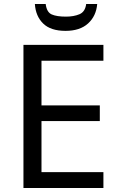

<svg xmlns="http://www.w3.org/2000/svg" viewBox="-20 -938 596 958"><path d="M496 0H97V-714H496V-635H187V-412H478V-334H187V-79H496ZM465 -918Q460 -858 419.5 -821Q379 -784 307 -784Q233 -784 195.5 -820.5Q158 -857 154 -918H208Q213 -877 238 -866Q263 -855 309 -855Q348 -855 376.5 -867Q405 -879 410 -918Z"/></svg>

Font: Noto IKEA Simplified Chinese
Style: Regular
Weight: 400
Designer: Monotype Design Team
Foundry: Monotype Imaging Inc.
Version: Version 1.100